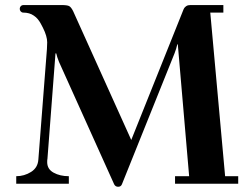

<svg xmlns="http://www.w3.org/2000/svg" viewBox="-20 -713 975 745"><path d="M43 0V-29.3Q74.2 -29.3 100.6 -45.9Q127 -62.5 128.9 -94.7L162.1 -522.5Q163.1 -538.1 163.1 -548.8Q163.1 -572.3 146.5 -605.5Q140.6 -617.2 136.7 -624Q132.8 -630.9 126.5 -638.7Q120.1 -646.5 111.3 -652.3Q94.7 -664.1 70.3 -664.1Q64.5 -664.1 60.5 -668.5Q56.6 -672.9 56.6 -678.7Q56.6 -684.6 60.5 -689Q64.5 -693.4 70.3 -693.4H218.8Q240.2 -693.4 248 -689.5Q255.9 -685.5 263.7 -669.9L489.3 -169.9L689.5 -669.9Q692.4 -677.7 694.8 -681.6Q697.3 -685.5 703.1 -689.5Q709 -693.4 718.8 -693.4H846.7V-664.1H795.9L853.5 -29.3H904.3V0H659.2V-29.3H713.9L669.9 -541H668Q664.1 -523.4 657.2 -505.9L453.1 2Q449.2 11.7 438.5 11.7Q427.7 11.7 422.9 2L209 -472.7Q201.2 -492.2 198.2 -505.9H195.3L164.1 -96.7Q163.1 -93.8 163.1 -84Q163.1 -56.6 188 -43Q212.9 -29.3 247.1 -29.3V0Z"/></svg>

Font: Monomakh Unicode TT
Style: Medium
Weight: 500
Designer: Alexey Kryukov, Aleksandr Andreev
Version: Version 1.1